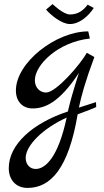

<svg xmlns="http://www.w3.org/2000/svg" viewBox="-20 -537 509 942"><path d="M451 -36 367 -9C378 -63 400 -143 443 -257L406 -278C375 -222 256 -83 206 -83C175 -83 151 -108 151 -143C151 -219 265 -331 421 -348L413 -383C254 -383 58 -230 58 -93C58 -39 91 -5 140 -5C197 -5 269 -30 367 -179C337 -84 325 -42 313 10C140 67 23 172 23 288C23 345 58 385 115 385C229 385 316 289 361 24C422 1 439 -5 452 -12ZM307 40C266 234 203 292 155 292C127 292 106 270 106 238C106 177 190 93 307 40ZM410 -514C391 -489 366 -466 323 -466C290 -466 238 -517 238 -517L206 -490C228 -464 282 -419 323 -419C372 -419 417 -462 440 -498Z"/></svg>

Font: Marck Script
Style: Regular
Weight: 400
Designer: Denis Masharov, Marck Fogel
Foundry: Denis Masharov
Version: Version 1.002